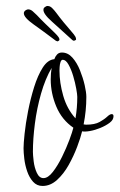

<svg xmlns="http://www.w3.org/2000/svg" viewBox="-20 -600 396 636"><path d="M224 -465Q223 -465 220 -467Q182 -502 152 -528.5Q122 -555 124 -569Q124 -574 131 -578Q135 -581 139 -580Q146 -580 153 -573Q160 -566 166 -558Q177 -543 190.5 -526.5Q204 -510 215.5 -497Q227 -484 230 -478Q232 -474 232 -469Q232 -468 229 -466.5Q226 -465 224 -465ZM170 -463Q169 -463 165 -465Q124 -496 91.5 -519Q59 -542 59 -556Q59 -562 65 -566Q70 -569 73 -569Q81 -569 88 -563Q95 -557 102 -550Q115 -536 130.5 -521Q146 -506 158.5 -494Q171 -482 174 -477Q177 -473 177 -468Q177 -467 174.5 -465Q172 -463 170 -463ZM121 16Q102 16 89.5 2Q77 -12 70 -32.5Q63 -53 60.5 -74Q58 -95 58 -109Q58 -124 61.5 -157.5Q65 -191 73 -232Q81 -273 93 -311.5Q105 -350 121.5 -376Q138 -402 160 -404Q163 -413 169 -419.5Q175 -426 185 -426Q205 -426 220 -409Q235 -392 245 -367Q255 -342 260.5 -318Q266 -294 266 -279Q266 -233 257 -188L265 -187Q294 -187 310 -196Q326 -205 335 -213.5Q344 -222 350 -222Q356 -222 356 -215Q356 -203 343.5 -193.5Q331 -184 313 -176.5Q295 -169 278 -166Q261 -163 252 -165Q247 -144 235.5 -113.5Q224 -83 207.5 -53.5Q191 -24 169 -4Q147 16 121 16ZM230 -208Q236 -243 236 -279Q236 -287 232.5 -306.5Q229 -326 222.5 -348Q216 -370 207 -386Q198 -402 188 -402Q183 -402 180.5 -394.5Q178 -387 177.5 -378Q177 -369 177 -366Q177 -326 189.5 -282.5Q202 -239 230 -208ZM124 -10Q139 -10 155 -30.5Q171 -51 185.5 -80.5Q200 -110 210 -137Q220 -164 223 -177Q185 -203 166.5 -247Q148 -291 148 -337Q148 -357 151 -375Q130 -339 116 -290Q102 -241 95.5 -190Q89 -139 89 -97Q89 -87 91.5 -66Q94 -45 102 -27.5Q110 -10 124 -10ZM170 -463Q169 -463 165 -465Q124 -496 91.5 -519Q59 -542 59 -556Q59 -562 65 -566Q70 -569 73 -569Q81 -569 88 -563Q95 -557 102 -550Q115 -536 130.5 -521Q146 -506 158.5 -494Q171 -482 174 -477Q177 -473 177 -468Q177 -467 174.5 -465Q172 -463 170 -463Z"/></svg>

Font: Licorice
Style: Regular
Weight: 400
Designer: Robert E. Leuschke
Foundry: Robert E. Leuschke
Version: Version 1.010; ttfautohint (v1.8.3)